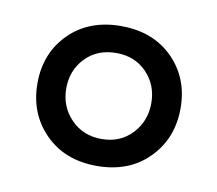

<svg xmlns="http://www.w3.org/2000/svg" viewBox="-47 -792 461 407"><g transform="rotate(10 184.0 -588.5)"><path d="M30 -589Q30 -654 72.5 -696.5Q115 -739 184 -739Q253 -739 295.5 -696.5Q338 -654 338 -589Q338 -524 295.5 -481Q253 -438 184 -438Q115 -438 72.5 -481Q30 -524 30 -589ZM275 -589Q275 -628 249.5 -654.5Q224 -681 184 -681Q143 -681 117.5 -654.5Q92 -628 92 -589Q92 -550 118 -523Q144 -496 184 -496Q224 -496 249.5 -523Q275 -550 275 -589Z"/></g></svg>

Font: Trirong ExtraBold
Style: Regular
Weight: 800
Designer: Katatrad Team
Foundry: CadsonDemak
Version: Version 1.001